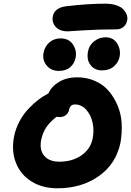

<svg xmlns="http://www.w3.org/2000/svg" viewBox="-20 -1056 710 1040"><path d="M347.2 -886.2Q303.2 -886.2 281.5 -910.9Q259.8 -935.5 266.1 -967.8Q275.9 -1014.2 337.9 -1022Q455.6 -1036.1 549.8 -1036.1Q585.4 -1036.1 611.3 -1027.1Q637.2 -1018.1 649.7 -1003.7Q662.1 -989.3 667 -974.4Q671.9 -959.5 668.9 -945.8Q664.6 -923.3 648.9 -910.2Q633.3 -897 610.8 -897Q513.2 -897 431.9 -891.6Q350.6 -886.2 347.2 -886.2ZM457 -778.8Q462.9 -811 490.2 -832.5Q517.6 -854 551.8 -854Q593.8 -854 614.5 -820.6Q635.3 -787.1 627.9 -749Q622.1 -718.8 597.4 -696.8Q572.8 -674.8 532.2 -674.8Q491.7 -674.8 469.7 -704.6Q447.8 -734.4 457 -778.8ZM297.9 -671.9Q256.8 -671.9 232.7 -701.4Q208.5 -731 215.8 -769Q222.2 -804.7 247.6 -826.4Q272.9 -848.1 308.1 -848.1Q353.5 -848.1 375.5 -814.5Q397.5 -780.8 389.2 -742.2Q383.3 -712.4 360.4 -692.1Q337.4 -671.9 297.9 -671.9ZM291 -36.1Q210 -36.1 150.6 -73Q91.3 -109.9 66.2 -174.3Q41 -238.8 56.2 -316.9Q64.9 -360.4 86.2 -399.7Q107.4 -439 134.8 -467.5Q162.1 -496.1 188.7 -516.4Q215.3 -536.6 242.2 -549.8Q258.8 -587.9 300 -612.5Q341.3 -637.2 397.9 -637.2Q450.7 -637.2 495.1 -617.4Q539.6 -597.7 568.6 -563.7Q597.7 -529.8 616.9 -484.4Q636.2 -439 638.9 -388.2Q641.6 -337.4 632.8 -284.2Q608.9 -168 515.4 -102.1Q421.9 -36.1 291 -36.1ZM203.1 -298.8Q192.4 -244.1 219.5 -212.2Q246.6 -180.2 300.8 -180.2Q372.1 -180.2 421.4 -214.6Q470.7 -249 481.9 -306.2Q490.7 -348.1 481.7 -390.6Q472.7 -433.1 447 -461.7Q421.4 -490.2 386.2 -490.2Q358.9 -490.2 354 -460Q349.6 -441.9 335.9 -431.9Q322.3 -421.9 304.2 -421.9Q292 -421.9 287.1 -423.8Q250.5 -396 231 -366.9Q211.4 -337.9 203.1 -298.8Z"/></svg>

Font: Shantell Sans Irregular
Style: Bold Italic
Weight: 700
Italic angle: -11.31°
Designer: Stephen Nixon, Anya Danilova, Shantell Martin
Foundry: Arrow Type
Version: Version 1.006;[9816181b4]